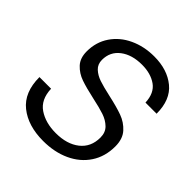

<svg xmlns="http://www.w3.org/2000/svg" viewBox="-207 -925 1086 1086"><g transform="rotate(45 336.5 -381.5)"><path d="M34 -231H127Q130 -147 185.5 -109.5Q241 -72 323 -72Q412 -72 466 -114.5Q520 -157 520 -233Q520 -274 495 -298.5Q470 -323 432.5 -335.5Q395 -348 334 -361Q265 -376 222 -391Q179 -406 149.5 -437.5Q120 -469 120 -523Q120 -597 158.5 -654Q197 -711 263.5 -742Q330 -773 411 -773Q516 -773 582.5 -718.5Q649 -664 649 -553H560Q557 -626 511 -658.5Q465 -691 395 -691Q315 -691 265 -653Q215 -615 215 -550Q215 -515 238 -493.5Q261 -472 295 -460.5Q329 -449 388 -436Q461 -420 506.5 -403.5Q552 -387 583.5 -352Q615 -317 615 -257Q615 -176 575 -115.5Q535 -55 464.5 -22.5Q394 10 304 10Q183 10 108.5 -49.5Q34 -109 34 -231Z"/></g></svg>

Font: Open Sauce One
Style: Italic
Weight: 400
Italic angle: -10°
Designer: Alfredo Marco Pradil
Foundry: Creative Sauce Fz LLC
Version: Version 1.477